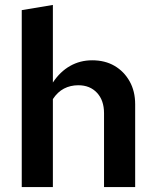

<svg xmlns="http://www.w3.org/2000/svg" viewBox="-20 -757 631 777"><path d="M68 0V-716L194 -737V-423Q223 -467 263.5 -490Q304 -513 353 -513Q405 -513 443.5 -490.5Q482 -468 504.5 -428Q527 -388 527 -335V0H401V-299Q401 -351 372.5 -381.5Q344 -412 297 -412Q265 -412 239 -398.5Q213 -385 194 -356V0Z"/></svg>

Font: Red Hat Text SemiBold
Style: Regular
Weight: 600
Designer: Pentagram, MCKL
Foundry: MCKL
Version: Version 1.030